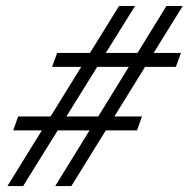

<svg xmlns="http://www.w3.org/2000/svg" viewBox="-20 -630 634 645"><path d="M4.9 -4.9 120.6 -191.9H24.4L41 -238.8H149.9L252.9 -405.3H154.8L171.9 -452.1H282.2L379.9 -609.9H433.6L335.4 -452.1H441.9L539.1 -609.9H593.8L496.1 -452.1H587.9L570.8 -405.3H467.3L364.3 -238.8H457L440.4 -191.9H335.4L219.7 -4.9H165.5L280.8 -191.9H173.8L57.6 -4.9ZM203.1 -238.8H310.1L412.6 -405.3H306.6Z"/></svg>

Font: Elstob
Style: Italic
Weight: 400
Italic angle: -20°
Designer: Peter S. Baker
Version: Version 1.015